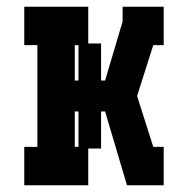

<svg xmlns="http://www.w3.org/2000/svg" viewBox="-20 -550 540 570"><path d="M52 0V-114H91V-416H52V-530H242V-421H280V-311H292L344 -486V-530H466V-416H435L387 -265L435 -114H466V0H357L292 -219H280V-109H242V0ZM202 -311H213V-416H202ZM202 -114H213V-219H202Z"/></svg>

Font: Iosevka Slab Heavy
Style: Regular
Weight: 900
Monospace: yes
Designer: Belleve Invis
Foundry: Belleve Invis
Version: Version 11.1.0; ttfautohint (v1.8.3)